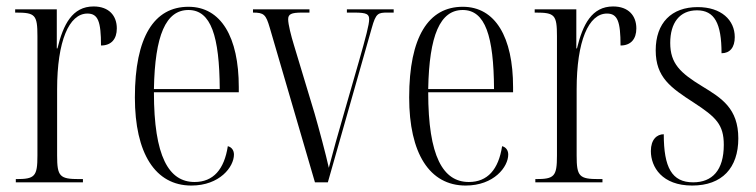

<svg xmlns="http://www.w3.org/2000/svg" viewBox="-20 -565 2343 595"><path d="M29 0H237V-10H226C165 -10 157 -18 157 -83V-288C157 -438 194 -523 251 -523C284 -523 293 -498 293 -424C325 -424 342 -444 342 -477C342 -516 318 -545 270 -545C204 -545 176 -489 158 -415H156V-536H27V-526H30C89 -526 96 -519 96 -453V-83C96 -18 88 -10 30 -10H29Z M573 10C661 10 705 -48 705 -86C705 -99 698 -109 686 -112C675 -40 641 -1 583 -1C503 -1 457 -80 457 -279H720V-295C720 -450 665 -544 564 -544C458 -544 398 -451 398 -263C398 -90 461 10 573 10ZM661 -289H457C460 -456 494 -534 564 -534C634 -534 660 -453 661 -289Z M816 -479 956 0H996L1132 -478C1145 -525 1152 -526 1182 -526H1200V-536H1055V-526H1078C1117 -526 1124 -521 1124 -505C1124 -489 1114 -451 1092 -374L1046 -214C1025 -142 1015 -105 999 -45C990 -86 968 -168 955 -213L891 -425C882 -454 873 -490 873 -505C873 -521 882 -526 916 -526H939V-536H764V-526C798 -526 804 -520 816 -479Z M1423 10C1511 10 1555 -48 1555 -86C1555 -99 1548 -109 1536 -112C1525 -40 1491 -1 1433 -1C1353 -1 1307 -80 1307 -279H1570V-295C1570 -450 1515 -544 1414 -544C1308 -544 1248 -451 1248 -263C1248 -90 1311 10 1423 10ZM1511 -289H1307C1310 -456 1344 -534 1414 -534C1484 -534 1510 -453 1511 -289Z M1639 0H1847V-10H1836C1775 -10 1767 -18 1767 -83V-288C1767 -438 1804 -523 1861 -523C1894 -523 1903 -498 1903 -424C1935 -424 1952 -444 1952 -477C1952 -516 1928 -545 1880 -545C1814 -545 1786 -489 1768 -415H1766V-536H1637V-526H1640C1699 -526 1706 -519 1706 -453V-83C1706 -18 1698 -10 1640 -10H1639Z M2125 10C2218 10 2268 -45 2268 -136C2268 -229 2216 -261 2157 -297C2088 -339 2057 -368 2057 -432C2057 -494 2086 -533 2140 -533C2194 -533 2216 -493 2216 -400C2242 -400 2257 -418 2257 -450C2257 -503 2215 -543 2142 -543C2061 -543 2012 -494 2012 -409C2012 -325 2059 -293 2130 -247C2199 -202 2223 -179 2223 -116C2223 -37 2187 0 2128 0C2062 0 2037 -46 2037 -149C2016 -149 1997 -133 1997 -97C1997 -47 2032 10 2125 10Z"/></svg>

Font: Noto Serif Display ExtraCondensed Light
Style: Regular
Weight: 300
Width: 2
Designer: Monotype Design Team
Foundry: Monotype Imaging Inc.
Version: Version 2.009